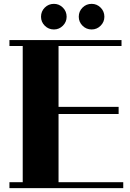

<svg xmlns="http://www.w3.org/2000/svg" viewBox="-20 -917 673 997"><path d="M193 -830Q193 -858 212.5 -877.5Q232 -897 260 -897Q287 -897 306.5 -877.5Q326 -858 326 -830Q326 -803 306.5 -783.5Q287 -764 260 -764Q232 -764 212.5 -783.5Q193 -803 193 -830ZM389 -830Q389 -858 408.5 -877.5Q428 -897 456 -897Q483 -897 502.5 -877.5Q522 -858 522 -830Q522 -803 502.5 -783.5Q483 -764 456 -764Q428 -764 408.5 -783.5Q389 -803 389 -830ZM611 -678H284V-362H596V-325H284V29H620V60H29V29H98V-678H29V-709H611Z"/></svg>

Font: Cafe24 ClassicType
Style: Regular
Weight: 400
Designer: Cafe24 thkim, hmlim, mnelim & 4IR
Foundry: Cafe24
Version: Version 1.000